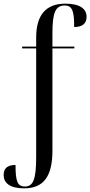

<svg xmlns="http://www.w3.org/2000/svg" viewBox="-32 -791 494 1051"><path d="M100 240C207 240 255 174 255 34V-526H375V-536H255V-611C255 -722 272 -761 322 -761C365 -761 374 -728 374 -643C420 -643 442 -663 442 -699C442 -740 409 -771 326 -771C216 -771 166 -705 166 -585V-536H89V-526H166V67C166 191 150 230 104 230C62 230 53 197 53 112C7 112 -12 132 -12 167C-12 209 20 240 100 240Z"/></svg>

Font: Noto Serif Display Condensed
Style: Regular
Weight: 400
Width: 3
Designer: Monotype Design Team
Foundry: Monotype Imaging Inc.
Version: Version 2.009